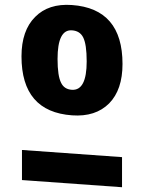

<svg xmlns="http://www.w3.org/2000/svg" viewBox="-20 -769 601 804"><path d="M493 -501Q493 -393 437 -336Q380 -279 282 -286Q70 -301 70 -533Q70 -641 127 -698Q183 -755 281 -748Q493 -733 493 -501ZM221 -522Q221 -451 236 -422Q249 -395 281 -393Q343 -389 343 -512Q343 -584 328 -613Q314 -640 281 -642Q221 -646 221 -522ZM72 -141 491 -111V15L72 -15Z"/></svg>

Font: Xiangcui Wave Sans Xiangcui Wave Sans
Style: Regular
Weight: 800
Width: 3
Version: Version 0.920;March 28, 2024;FontCreator 14.0.0.2814 64-bit